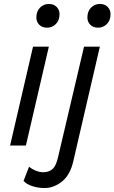

<svg xmlns="http://www.w3.org/2000/svg" viewBox="-20 -736 579 971"><path d="M218 -596Q194 -596 179 -610.5Q164 -625 164 -648Q164 -679 182.5 -697.5Q201 -716 227 -716Q251 -716 266 -701.5Q281 -687 281 -664Q281 -633 262.5 -614.5Q244 -596 218 -596ZM227 -500 111 0H31L147 -500ZM476 -596Q452 -596 437 -610.5Q422 -625 422 -648Q422 -679 440.5 -697.5Q459 -716 485 -716Q509 -716 524 -701.5Q539 -687 539 -664Q539 -633 520.5 -614.5Q502 -596 476 -596ZM205 215Q175 215 145.5 206Q116 197 99 179L127 107Q141 119 160.5 127Q180 135 199 135Q227 135 245.5 119Q264 103 274 57L405 -500H485L351 78Q335 149 293.5 182Q252 215 205 215Z"/></svg>

Font: Work Sans
Style: Italic
Weight: 400
Italic angle: -13°
Designer: Wei Huang
Foundry: Wei Huang
Version: Version 2.012